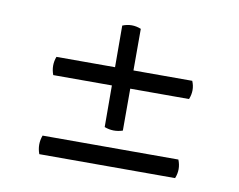

<svg xmlns="http://www.w3.org/2000/svg" viewBox="-54 -598 686 550"><g transform="rotate(10 288.5 -323.0)"><path d="M91 -402H486Q497 -376 486 -349H91Q81 -376 91 -402ZM315 -523V-227Q288 -218 262 -228L261 -523Q288 -534 315 -523ZM91 -173H486Q497 -146 486 -119H91Q81 -146 91 -173Z"/></g></svg>

Font: Arima Medium
Style: Regular
Weight: 500
Designer: Joana Correia and Natanael Gama
Foundry: NDISCOVER
Version: Version 1.101;gftools[0.9.23]